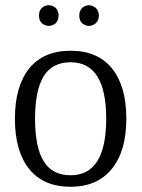

<svg xmlns="http://www.w3.org/2000/svg" viewBox="-20 -704 541 734"><path d="M166 -605Q153 -605 140 -615Q129 -626 129 -644Q129 -663 140 -674Q153 -684 166 -684Q180 -684 193 -674Q204 -661 204 -644Q204 -628 193 -615Q180 -605 166 -605ZM294 -615Q283 -626 283 -644Q283 -663 294 -674Q307 -684 320 -684Q333 -684 346 -674Q358 -662 358 -644Q358 -627 346 -615Q333 -605 320 -605Q307 -605 294 -615ZM250 10Q146 10 91.5 -58Q37 -126 37 -250Q37 -374 91.5 -442Q146 -510 250 -510Q354 -510 408.5 -442Q463 -374 463 -250Q463 -127 407.5 -58.5Q352 10 250 10ZM250 -34Q386 -34 386 -250Q386 -466 250 -466Q180 -466 147 -412.5Q114 -359 114 -250Q114 -141 147 -87.5Q180 -34 250 -34Z"/></svg>

Font: Arsenal
Style: Regular
Weight: 400
Designer: Andrij Shevchenko
Foundry: Stairsfor
Version: Version 2.001;PS 002.001;hotconv 1.0.88;makeotf.lib2.5.64775